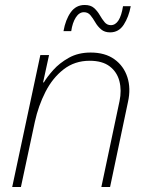

<svg xmlns="http://www.w3.org/2000/svg" viewBox="-20 -751 588 771"><path d="M422 -621Q400 -621 386 -633Q372 -645 362.5 -661.5Q353 -678 343 -690Q333 -702 317 -702Q298 -702 284.5 -681Q271 -660 266 -626H235Q243 -672 264 -701.5Q285 -731 320 -731Q344 -731 357.5 -719Q371 -707 380.5 -690.5Q390 -674 400 -662Q410 -650 425 -650Q462 -650 474 -726H505Q497 -683 477 -652Q457 -621 422 -621ZM29 0 142 -530H177L153 -420H156Q169 -442 194 -470Q219 -498 256.5 -519Q294 -540 344 -540Q402 -540 439.5 -513Q477 -486 491.5 -441Q506 -396 494 -342L422 0H387L460 -345Q469 -388 459.5 -425Q450 -462 420.5 -484.5Q391 -507 340 -507Q280 -507 235.5 -472.5Q191 -438 162.5 -382Q134 -326 120 -262L64 0Z"/></svg>

Font: Be Vietnam Pro Thin
Style: Italic
Weight: 100
Italic angle: -12°
Designer: Lam Bao, Tony Le, Vietanh Nguyen
Foundry: Yellow Type Foundry
Version: Version 1.002; ttfautohint (v1.8.3)